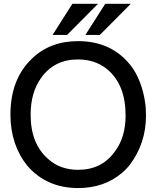

<svg xmlns="http://www.w3.org/2000/svg" viewBox="-20 -955 818 998"><path d="M385.3 -741.2Q558.6 -741.2 657.7 -616.7L657.2 -617.7L658.2 -616.7Q688.5 -577.1 707.5 -527.3Q726.6 -477.5 734.4 -421.9Q736.8 -406.2 737.8 -388.4Q738.8 -370.6 738.8 -353Q738.8 -280.8 717.3 -216.8Q695.8 -152.8 656.7 -101.1Q647 -88.4 635.7 -76.4Q624.5 -64.5 612.3 -54.7L612.8 -55.2Q520.5 22.5 386.2 22.5Q303.2 22.5 236.6 -7.3Q169.9 -37.1 121.1 -94.7Q79.1 -146.5 56.6 -213.6Q34.2 -280.8 34.2 -358.9Q34.2 -542.5 145 -649.4Q239.7 -741.2 385.3 -741.2ZM385.3 -646Q260.7 -646 192.9 -548.8Q139.2 -473.1 139.2 -358.9Q139.2 -207.5 230.5 -128.4Q293 -72.3 386.2 -72.3Q508.8 -72.3 577.1 -167.5Q632.8 -241.2 632.8 -355Q632.8 -514.2 539.1 -593.3Q476.6 -646 385.3 -646ZM356 -935.1H489.3L328.6 -773.4H253.4ZM526.9 -935.1H659.7L499 -773.4H423.8Z"/></svg>

Font: SolaimanLipi
Style: Bold
Weight: 700
Designer: Solaiman Karim
Foundry: Al Mamun Sumon
Version: Version 2.000